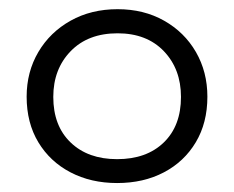

<svg xmlns="http://www.w3.org/2000/svg" viewBox="-20 -718 510 418"><path d="M235 -319.5Q178 -319.5 133.5 -342.8Q89 -366 63.5 -408.2Q38 -450.5 38 -507.5Q38 -561.5 63.5 -604.8Q89 -648 133.8 -673Q178.5 -698 236 -698Q293 -698 337.2 -673Q381.5 -648 406.5 -604.8Q431.5 -561.5 431.5 -507.5Q431.5 -450.5 406.2 -408.2Q381 -366 336.8 -342.8Q292.5 -319.5 235 -319.5ZM235 -371.5Q299 -371.5 336.5 -407.8Q374 -444 374 -507Q374 -567.5 336.8 -606.5Q299.5 -645.5 236 -645.5Q171.5 -645.5 133.8 -606.5Q96 -567.5 96 -507Q96 -444 133.8 -407.8Q171.5 -371.5 235 -371.5Z"/></svg>

Font: Commissioner Light
Style: Regular
Weight: 300
Designer: Kostas Bartsokas
Foundry: Kostas Bartsokas
Version: Version 1.000; ttfautohint (v1.8.3)